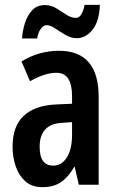

<svg xmlns="http://www.w3.org/2000/svg" viewBox="-20 -764 489 794"><path d="M224 -554Q388 -554 388 -363V0H306L289 -74H287Q263 -32 232.5 -11Q202 10 156 10Q112 10 85 -14Q58 -38 45 -76Q32 -114 32 -158Q32 -242 78 -285Q124 -328 211 -332L278 -335V-366Q278 -413 262.5 -438Q247 -463 213 -463Q166 -463 104 -428L69 -510Q141 -554 224 -554ZM237 -256Q190 -254 167 -228.5Q144 -203 144 -158Q144 -116 158.5 -97.5Q173 -79 200 -79Q235 -79 256.5 -113Q278 -147 278 -207V-259ZM71 -605Q73 -636 83 -668Q93 -700 113 -721.5Q133 -743 166 -743Q191 -743 212.5 -730Q234 -717 254 -703.5Q274 -690 294 -690Q308 -690 317 -706Q326 -722 330 -744H393Q391 -677 363 -641.5Q335 -606 297 -606Q274 -606 251 -619.5Q228 -633 208 -646.5Q188 -660 172 -660Q160 -660 148.5 -644.5Q137 -629 134 -605Z"/></svg>

Font: Noto Sans Tamil ExtraCondensed SemiBold
Style: Regular
Weight: 600
Width: 2
Designer: Jelle Bosma - Monotype Design Team
Foundry: Monotype Imaging Inc.
Version: Version 2.004; ttfautohint (v1.8.4.7-5d5b)